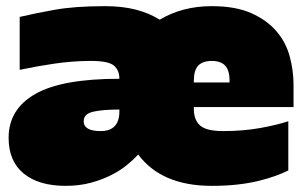

<svg xmlns="http://www.w3.org/2000/svg" viewBox="-20 -590 986 624"><path d="M668 -570Q745 -570 796 -547.5Q847 -525 878 -489Q909 -453 921.5 -407Q934 -361 934 -314V-242H610V-236Q610 -200 630.5 -182Q651 -164 705 -164Q771 -164 826 -174Q881 -184 917 -196V-36Q899 -27 875.5 -18.5Q852 -10 822 -2.5Q792 5 754 9.5Q716 14 668 14Q505 14 429 -88Q415 -72 393 -54Q371 -36 341.5 -21Q312 -6 275 4Q238 14 193 14Q106 14 57 -26Q8 -66 8 -142Q8 -235 94.5 -284.5Q181 -334 368 -334Q368 -362 350 -377Q332 -392 276 -392Q216 -392 155.5 -383Q95 -374 44 -363V-535Q90 -546 156.5 -558Q223 -570 321 -570Q378 -570 422 -558.5Q466 -547 499 -526Q573 -570 668 -570ZM668 -392Q639 -392 624.5 -377Q610 -362 610 -328V-322H726V-328Q726 -362 711.5 -377Q697 -392 668 -392ZM368 -234Q314 -234 283 -227Q252 -220 252 -196Q252 -164 307 -164Q368 -164 368 -228Z"/></svg>

Font: Alfa Slab One
Style: Regular
Weight: 400
Designer: JM Sole
Foundry: JM Sole
Version: Version 1.001